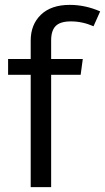

<svg xmlns="http://www.w3.org/2000/svg" viewBox="-20 -768 431 788"><path d="M271 -680.2Q227.5 -680.2 208.7 -661.4Q189.9 -642.6 189.9 -602.1V-525.9H319.8L311 -460.9H189.9V0H106V-460.9H13.2V-525.9H106V-601.1Q106 -667.5 148.2 -707.8Q190.4 -748 266.1 -748Q330.1 -748 391.1 -721.2L363.8 -660.2Q318.4 -680.2 271 -680.2Z"/></svg>

Font: Fira Sans Book
Style: Regular
Weight: 350
Designer: Carrois Corporate & Edenspiekermann AG
Foundry: Carrois Corporate GbR & Edenspiekermann AG
Version: Version 4.203;PS 004.203;hotconv 1.0.88;makeotf.lib2.5.64775